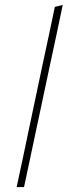

<svg xmlns="http://www.w3.org/2000/svg" viewBox="-20 -759 274 779"><path d="M47.5 0Q59.5 -56.5 71 -109Q82 -161 94.5 -221.5L152 -493.5Q165.5 -557 178.5 -617Q191 -676.5 202.5 -731L234.5 -739Q221.5 -677 209 -617.5Q196 -558 182.5 -494L124.5 -221Q111.5 -159.5 100.5 -108Q89.5 -56.5 77.5 0Z"/></svg>

Font: Heraclito Thin
Style: Italic
Weight: 100
Italic angle: -12°
Designer: Kostas Bartsokas (font) & Cristiano Sobral (main changes)
Foundry: Kostas Bartsokas (font) & Cristiano Sobral (main changes)
Version: Version 1.00;July 8, 2020;FontCreator 13.0.0.2655 64-bit